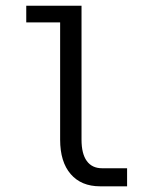

<svg xmlns="http://www.w3.org/2000/svg" viewBox="-20 -655 540 675"><path d="M266.6 -164.1Q266.6 -114.3 285.2 -88.9Q303.7 -63.5 338.9 -63.5H426.8V0H332Q265.6 0 228.5 -43Q191.4 -85.9 191.4 -164.1V-576.2H72.3V-634.8H266.6Z"/></svg>

Font: BabelStone Coelbren y Beirdd
Style: Regular
Weight: 400
Designer: Andrew West
Foundry: BabelStone
Version: Version 1.00;September 27, 2022